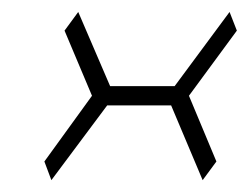

<svg xmlns="http://www.w3.org/2000/svg" viewBox="-20 -332 416 321"><path d="M54.2 -62 133.8 -171.9 87.9 -280.8 110.8 -312 164.1 -188H272L363.8 -312L376 -280.8L295.9 -171.9L341.8 -62L318.8 -30.8L266.1 -155.8H159.2L65.9 -30.8Z"/></svg>

Font: Hhenum
Style: Italic
Weight: 400
Designer: T. Christopher White
Version: Version 1.0